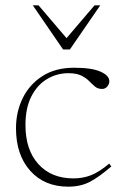

<svg xmlns="http://www.w3.org/2000/svg" viewBox="-20 -690 464 720"><path d="M258 -436Q324.5 -436 357.2 -421.2Q390 -406.5 390 -385.5Q390 -374.5 382.2 -365.5Q374.5 -356.5 363 -356.5Q346.5 -356.5 336 -365.5Q325.5 -374.5 314.2 -386Q303 -397.5 285 -406.5Q267 -415.5 236 -415.5Q193.5 -415.5 156.8 -393.8Q120 -372 97.8 -328.8Q75.5 -285.5 75.5 -221Q75.5 -128 124 -74.5Q172.5 -21 255.5 -21Q290.5 -21 321 -32.8Q351.5 -44.5 389.5 -76.5L397.5 -66Q352 -26.5 317.2 -8.2Q282.5 10 236 10Q146.5 10 93.2 -49.8Q40 -109.5 40 -209Q40 -270.5 65.2 -322Q90.5 -373.5 139.2 -404.8Q188 -436 258 -436ZM356 -670 242 -504.5H216.5L103 -670H124.5L229.5 -547L334.5 -670Z"/></svg>

Font: Newsreader 16pt ExtraLight
Style: Regular
Weight: 275
Designer: Hugues Gentile
Foundry: Production Type
Version: Version 1.003; ttfautohint (v1.8.3)